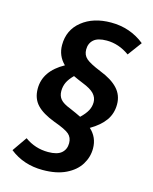

<svg xmlns="http://www.w3.org/2000/svg" viewBox="-114 -759 725 911"><g transform="rotate(15 248.0 -303.0)"><path d="M445 -315Q445 -270 421 -236Q397 -202 349 -174Q389 -138 389 -83Q389 -41 366.5 -4.5Q344 32 298 54.5Q252 77 184 77Q90 77 22 23L72 -49Q123 -12 187 -12Q232 -12 252.5 -30Q273 -48 273 -78Q273 -106 254.5 -122Q236 -138 180 -158Q119 -181 90.5 -211.5Q62 -242 62 -290Q62 -377 158 -430Q120 -467 120 -520Q120 -594 175.5 -638.5Q231 -683 318 -683Q412 -683 483 -626L432 -557Q379 -595 320 -595Q276 -595 256 -577Q236 -559 236 -529Q236 -502 254.5 -485.5Q273 -469 327 -447Q386 -424 415.5 -392Q445 -360 445 -315ZM291 -213Q314 -235 324.5 -254.5Q335 -274 335 -296Q335 -319 318.5 -337Q302 -355 261 -371Q234 -382 213 -392Q191 -370 182 -350.5Q173 -331 173 -308Q173 -284 186.5 -268Q200 -252 234 -239Q269 -224 291 -213Z"/></g></svg>

Font: Fira Sans Condensed Medium
Style: Italic
Weight: 500
Width: 3
Italic angle: -8°
Designer: bBox Type GmbH & Carrois Corporate GbR & Edenspiekermann AG
Foundry: bBox Type GmbH & Carrois Corporate GbR & Edenspiekermann AG
Version: Version 4.301